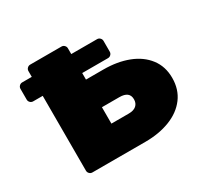

<svg xmlns="http://www.w3.org/2000/svg" viewBox="-148 -902 1146 1095"><g transform="rotate(-30 425.0 -355.0)"><path d="M831 -240Q831 -164 790.5 -110Q750 -56 678.5 -28Q607 0 516 0H167Q156 0 148 -8Q140 -16 140 -27V-520H77Q66 -520 58 -528Q50 -536 50 -547V-618Q50 -629 58 -637Q66 -645 77 -645H140V-683Q140 -694 148 -702Q156 -710 167 -710H373Q384 -710 392 -702Q400 -694 400 -683V-645H570Q581 -645 589 -637Q597 -629 597 -618V-547Q597 -536 589 -528Q581 -520 570 -520H400V-477H515Q606 -477 677.5 -449.5Q749 -422 790 -368.5Q831 -315 831 -240ZM581 -243Q581 -295 515 -295H400V-187H515Q547 -187 564 -202Q581 -217 581 -243Z"/></g></svg>

Font: Rubik Mono One
Style: Regular
Weight: 400
Designer: Hubert and Fischer with Elvire Volk Leonovitch (Cyrillic Expansion: Cyreal)
Foundry: Hubert and Fischer with Elvire Volk Leonovitch
Version: Version 2.000